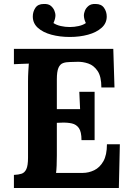

<svg xmlns="http://www.w3.org/2000/svg" viewBox="-20 -946 664 966"><path d="M390 -241Q390 -283 377 -301.5Q364 -320 341.5 -325Q319 -330 292 -329L266 -328V-164Q266 -137 265 -113Q264 -89 262 -76H396Q426 -76 454 -89.5Q482 -103 500 -134.5Q518 -166 518 -220H583L578 0H50V-66Q73 -67 88.5 -72Q104 -77 112.5 -95Q121 -113 121 -153V-536Q121 -563 122.5 -588Q124 -613 125 -626Q109 -625 85 -624.5Q61 -624 50 -623V-700H550L556 -506H490Q490 -561 471 -589Q452 -617 424 -626.5Q396 -636 369 -635L333 -634Q312 -634 297 -628.5Q282 -623 274 -604.5Q266 -586 266 -547V-397H383L379 -484H456V-241ZM200 -926Q224 -927 236.5 -916Q249 -905 254 -891.5Q259 -878 259 -870Q259 -861 256.5 -851Q254 -841 249 -830Q264 -820 286 -815Q308 -810 331 -810Q354 -810 376 -815Q398 -820 412 -830Q402 -850 402 -870Q402 -878 407 -891.5Q412 -905 425 -916Q438 -927 461 -926Q490 -926 503.5 -906.5Q517 -887 517 -863Q517 -829 491 -806Q465 -783 423 -771.5Q381 -760 331 -760Q281 -760 238.5 -771.5Q196 -783 170.5 -806Q145 -829 145 -863Q145 -887 158 -906.5Q171 -926 200 -926Z"/></svg>

Font: Lora
Style: Weight 700
Weight: 700
Designer: Olga Karpushina, Alexei Vanyashin (Cyrillic)
Foundry: Cyreal
Version: Version 3.001